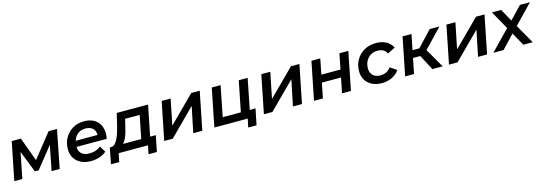

<svg xmlns="http://www.w3.org/2000/svg" viewBox="17 -1513 7384 2605"><g transform="rotate(-15 3708.5 -210.5)"><path d="M31 0 138 -534H267L406 -155H354L656 -534H774L669 0H555L634 -400L653 -387L389 -56H335L202 -396L224 -402L144 0Z M1108 7Q1028 7 969 -22.5Q910 -52 877.5 -104.5Q845 -157 845 -228Q845 -319 885 -389Q925 -459 994.5 -499.5Q1064 -540 1153 -540Q1228 -540 1283 -512Q1338 -484 1368.5 -431.5Q1399 -379 1399 -306Q1399 -287 1397 -267Q1395 -247 1391 -230H938L952 -313H1332L1281 -285Q1289 -336 1274 -370Q1259 -404 1226 -422Q1193 -440 1147 -440Q1092 -440 1051.5 -414.5Q1011 -389 989 -342.5Q967 -296 967 -234Q967 -169 1004.5 -134Q1042 -99 1121 -99Q1166 -99 1207 -113.5Q1248 -128 1275 -154L1327 -67Q1285 -30 1227.5 -11.5Q1170 7 1108 7Z M1833 -58 1907 -428H1702L1681 -338Q1670 -291 1658 -249Q1646 -207 1630.5 -172.5Q1615 -138 1594.5 -115Q1574 -92 1544 -86L1416 -106Q1446 -106 1469 -126Q1492 -146 1510.5 -181.5Q1529 -217 1544 -262.5Q1559 -308 1571 -356L1613 -534H2053L1958 -58ZM1357 119 1401 -106H2047L2002 119H1885L1909 0H1497L1473 119Z M2137 0 2244 -534H2370L2297 -172L2660 -534H2779L2672 0H2545L2620 -363L2257 0Z M2841 0 2948 -534H3072L2987 -106H3242L3327 -534H3452L3346 0ZM3285 119 3311 -3 3339 0H3221L3242 -106H3448L3402 119Z M3537 0 3644 -534H3770L3697 -172L4060 -534H4179L4072 0H3945L4020 -363L3657 0Z M4241 0 4348 -534H4472L4429 -317H4698L4741 -534H4866L4760 0H4635L4677 -211H4408L4366 0Z M5197 7Q5118 7 5058.5 -22.5Q4999 -52 4967 -104.5Q4935 -157 4935 -228Q4935 -318 4976 -388.5Q5017 -459 5089 -499.5Q5161 -540 5255 -540Q5336 -540 5394.5 -508.5Q5453 -477 5485 -415L5378 -360Q5360 -398 5326.5 -416Q5293 -434 5245 -434Q5193 -434 5151 -408.5Q5109 -383 5085 -338Q5061 -293 5061 -234Q5061 -172 5098 -136Q5135 -100 5203 -100Q5247 -100 5285 -118Q5323 -136 5349 -174L5441 -112Q5404 -56 5339 -24.5Q5274 7 5197 7Z M5904 0 5768 -258 5872 -306 6049 0ZM5521 0 5628 -534H5753L5646 0ZM5653 -214 5672 -318H5853L5834 -214ZM5876 -252 5758 -267 6009 -534H6146Z M6137 0 6244 -534H6370L6297 -172L6660 -534H6779L6672 0H6545L6620 -363L6257 0Z M6760 0 7060 -309 7046 -244 6883 -534H7013L7131 -320L7073 -321L7277 -534H7417L7130 -236L7140 -305L7313 0H7181L7058 -223H7115L6904 0Z"/></g></svg>

Font: MOST Montserrat SemiBold
Style: Italic
Weight: 600
Italic angle: -11.3°
Designer: Julieta Ulanovsky
Foundry: Julieta Ulanovsky
Version: Version 8.000;March 11, 2024;FontCreator 15.0.0.2926 64-bit